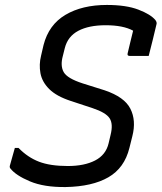

<svg xmlns="http://www.w3.org/2000/svg" viewBox="-20 -738 653 776"><path d="M412 -718Q490 -718 539.5 -699Q589 -680 608 -657Q614 -649 613 -642Q606 -611 597.5 -577.5Q589 -544 581 -512H504Q493 -512 496 -523Q501 -545 506.5 -567Q512 -589 518 -614Q478 -636 407 -636Q339 -636 296.5 -613.5Q254 -591 242 -544L234 -512Q223 -472 237.5 -446.5Q252 -421 314 -401L403 -373Q483 -346 507 -298.5Q531 -251 515 -188L503 -140Q483 -59 418 -21.5Q353 16 245 18Q158 19 101 -5Q44 -29 22 -57Q18 -62 20 -69Q27 -93 31.5 -110Q36 -127 40 -140H55Q92 -102 137.5 -84.5Q183 -67 254 -67Q321 -67 364.5 -89.5Q408 -112 419 -159L427 -193Q438 -237 423 -260Q408 -283 354 -301L266 -330Q208 -349 179 -378Q150 -407 143.5 -442Q137 -477 146 -513L156 -556Q177 -638 244.5 -678Q312 -718 412 -718Z"/></svg>

Font: Recursive Mn Lnr St
Style: Italic
Weight: 400
Italic angle: -15°
Monospace: yes
Version: Version 1.079;hotconv 1.0.112;makeotfexe 2.5.65598; ttfautoh